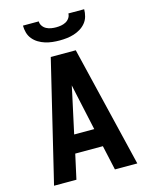

<svg xmlns="http://www.w3.org/2000/svg" viewBox="-138 -1041 876 1127"><g transform="rotate(-15 300.0 -477.5)"><path d="M47 0 64 -70 165 -490 224 -735H376L553 0H417L384 -150H216L183 0ZM239 -260H361L311 -490Q308 -503 305.5 -516Q303 -529 300 -542Q297 -529 294.5 -516Q292 -503 289 -490ZM300 -815Q278 -815 256 -817.5Q234 -820 213 -826.5Q192 -833 173 -844.5Q154 -856 140 -873Q126 -890 120 -911.5Q114 -933 114 -955H210Q210 -940 219 -927Q228 -914 241.5 -907Q255 -900 270 -897.5Q285 -895 300 -895Q315 -895 330 -897.5Q345 -900 358.5 -907Q372 -914 381 -927Q390 -940 390 -955H486Q486 -933 480 -911.5Q474 -890 460 -873Q446 -856 427 -844.5Q408 -833 387 -826.5Q366 -820 344 -817.5Q322 -815 300 -815Z"/></g></svg>

Font: Iosevka Aile Extrabold
Style: Regular
Weight: 800
Designer: Belleve Invis
Foundry: Belleve Invis
Version: Version 27.3.5; ttfautohint (v1.8.4)